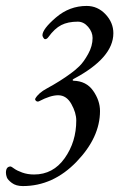

<svg xmlns="http://www.w3.org/2000/svg" viewBox="-58 -433 422 647"><path d="M234 -413Q271 -413 297.5 -385Q324 -357 324 -321Q324 -238 190 -167Q184 -163 189 -161Q233 -160 256 -127Q279 -94 279 -59Q279 30 200 112Q121 194 19 194Q-4 194 -18 183.5Q-32 173 -35 164.5Q-38 156 -38 149Q-38 128 -22 128Q-20 128 -10.5 135Q-1 142 17 148.5Q35 155 57 155Q121 155 160 100Q199 45 199 -27Q199 -53 182.5 -82.5Q166 -112 138 -112Q112 -112 74 -92Q68 -89 63.5 -93Q59 -97 61 -101Q72 -120 100 -135Q146 -160 181 -186Q195 -196 209.5 -210Q224 -224 239 -251Q254 -278 254 -305Q254 -325 239 -342.5Q224 -360 204 -360Q171 -360 148.5 -348.5Q126 -337 105 -308Q100 -301 94 -301Q91 -301 88 -306Q85 -311 85 -314Q85 -335 130.5 -374Q176 -413 234 -413Z"/></svg>

Font: EB Garamond 12
Style: Italic
Weight: 400
Italic angle: -17°
Version: Version 0.016; ttfautohint (v1.8.4)